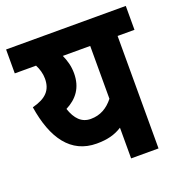

<svg xmlns="http://www.w3.org/2000/svg" viewBox="-116 -722 777 823"><g transform="rotate(-20 273.0 -311.0)"><path d="M546 -622H0V-513H97C107 -494 114 -471 114 -448C114 -395 86 -366 23 -350C46 -202 110 -110 228 -110C276 -110 311 -119 344 -140V0H469V-513H546ZM156 -294C207 -320 239 -361 239 -427C239 -459 231 -487 219 -513H344V-272C317 -238 284 -218 240 -218C198 -218 172 -246 156 -294Z"/></g></svg>

Font: Noto Sans Devanagari Condensed
Style: Bold
Weight: 700
Width: 3
Designer: Jelle Bosma - Monotype Design Team
Foundry: Monotype Imaging Inc.
Version: Version 2.004